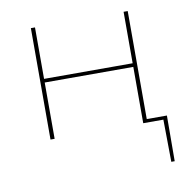

<svg xmlns="http://www.w3.org/2000/svg" viewBox="-73 -532 774 779"><g transform="rotate(-10 313.5 -142.5)"><path d="M586 -14 585 174H571L569 0H486V-232H121V0H104V-459H121V-247H486V-459H503V-14Z"/></g></svg>

Font: EauTestSC Thin
Style: Regular
Weight: 250
Designer: Christian Thalmann (Catharsis Fonts)
Version: Version 0.001;PS 000.001;hotconv 1.0.88;makeotf.lib2.5.64775